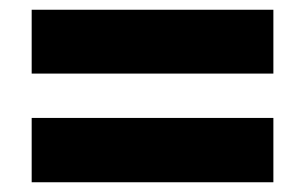

<svg xmlns="http://www.w3.org/2000/svg" viewBox="-20 -549 626 394"><path d="M45 -398V-529H541V-398ZM45 -175V-307H541V-175Z"/></svg>

Font: Noto Sans Thai Looped UI Black
Style: Regular
Weight: 900
Designer: Cadson Demak Team
Foundry: Cadson Demak Co., Ltd.
Version: Version 1.000